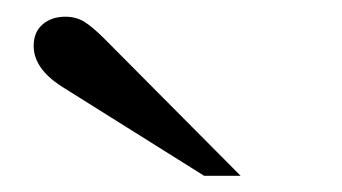

<svg xmlns="http://www.w3.org/2000/svg" viewBox="-20 -776 412 231"><path d="M225.6 -564.5 52.7 -672.9Q20.5 -694.3 20.5 -720.7Q20.5 -737.3 31.2 -746.6Q42 -755.9 58.6 -755.9Q71.3 -755.9 81.1 -750Q90.8 -744.1 105.5 -729.5L269.5 -564.5Z"/></svg>

Font: Jomolhari
Style: Regular
Weight: 400
Designer: Christopher J. Fynn
Foundry: Christopher  J.  Fynn (Karma Drubgy¸ Tenzin).
Version: Version alpha 0.003c 2006